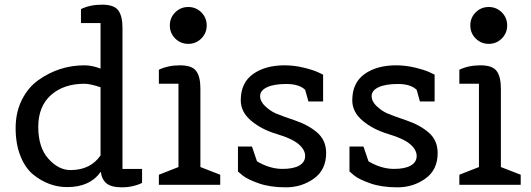

<svg xmlns="http://www.w3.org/2000/svg" viewBox="-20 -792 2278 823"><path d="M589 -68V-8Q550 11 503.5 11Q457 11 436.5 -6Q416 -23 412 -56Q366 10 268 10Q189 10 122 -44Q88 -72 67.5 -123.5Q47 -175 47 -243Q47 -311 74 -364.5Q101 -418 145 -449Q234 -512 342 -512Q374 -512 411 -498V-693H327V-753Q366 -772 417.5 -772Q469 -772 487 -747.5Q505 -723 505 -673V-68ZM342 -433Q253 -433 198.5 -384.5Q144 -336 144 -248Q144 -160 187.5 -111.5Q231 -63 282 -63Q368 -63 411 -126V-418Q366 -433 342 -433Z M924 0H661V-43L745 -76V-433H661V-493Q700 -512 751.5 -512Q803 -512 821 -487.5Q839 -463 839 -413V-76L924 -43ZM843 -627Q820 -604 787 -604Q754 -604 731 -627Q708 -650 708 -683Q708 -716 731 -739Q754 -762 787 -762Q820 -762 843 -739Q866 -716 866 -683Q866 -650 843 -627Z M1365 -357H1302L1288 -407Q1262 -432 1208 -432Q1154 -432 1124.5 -418Q1095 -404 1095 -380.5Q1095 -357 1117 -336.5Q1139 -316 1162 -306Q1185 -296 1244 -276Q1303 -256 1340.5 -223Q1378 -190 1378 -136Q1378 -64 1325.5 -26.5Q1273 11 1205.5 11Q1138 11 1089.5 -6Q1041 -23 1020 -40L1000 -57V-164H1060L1081 -102Q1082 -99 1097 -92Q1144 -68 1191 -68Q1238 -68 1263 -82.5Q1288 -97 1288 -123.5Q1288 -150 1260 -174Q1232 -198 1166.5 -217.5Q1101 -237 1056.5 -274.5Q1012 -312 1012 -362Q1012 -437 1064.5 -474.5Q1117 -512 1200 -512Q1241 -512 1282 -502Q1323 -492 1344 -482L1365 -472Z M1843 -357H1780L1766 -407Q1740 -432 1686 -432Q1632 -432 1602.5 -418Q1573 -404 1573 -380.5Q1573 -357 1595 -336.5Q1617 -316 1640 -306Q1663 -296 1722 -276Q1781 -256 1818.5 -223Q1856 -190 1856 -136Q1856 -64 1803.5 -26.5Q1751 11 1683.5 11Q1616 11 1567.5 -6Q1519 -23 1498 -40L1478 -57V-164H1538L1559 -102Q1560 -99 1575 -92Q1622 -68 1669 -68Q1716 -68 1741 -82.5Q1766 -97 1766 -123.5Q1766 -150 1738 -174Q1710 -198 1644.5 -217.5Q1579 -237 1534.5 -274.5Q1490 -312 1490 -362Q1490 -437 1542.5 -474.5Q1595 -512 1678 -512Q1719 -512 1760 -502Q1801 -492 1822 -482L1843 -472Z M2212 0H1949V-43L2033 -76V-433H1949V-493Q1988 -512 2039.5 -512Q2091 -512 2109 -487.5Q2127 -463 2127 -413V-76L2212 -43ZM2131 -627Q2108 -604 2075 -604Q2042 -604 2019 -627Q1996 -650 1996 -683Q1996 -716 2019 -739Q2042 -762 2075 -762Q2108 -762 2131 -739Q2154 -716 2154 -683Q2154 -650 2131 -627Z"/></svg>

Font: Belgrano
Style: Regular
Weight: 400
Version: Version 1.002